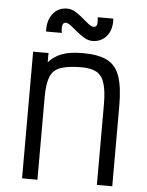

<svg xmlns="http://www.w3.org/2000/svg" viewBox="-57 -887 714 933"><g transform="rotate(5 300.0 -420.5)"><path d="M86 0V-618H161V-573Q188 -603 226 -617.5Q264 -632 328 -632Q404 -632 447 -610Q490 -588 508 -535.5Q526 -483 526 -392V0H451V-392Q451 -457 439.5 -494.5Q428 -532 401.5 -547.5Q375 -563 328 -563Q262 -563 225.5 -550Q189 -537 175 -502.5Q161 -468 161 -403V0ZM367 -695Q348 -695 328.5 -706.5Q309 -718 290.5 -733.5Q272 -749 257 -760.5Q242 -772 233 -772Q219 -772 216 -757.5Q213 -743 217 -721H140Q137 -774 163 -807.5Q189 -841 233 -841Q253 -841 272.5 -829.5Q292 -818 310 -802.5Q328 -787 342.5 -775.5Q357 -764 367 -764Q382 -764 384.5 -777Q387 -790 384 -812H460Q464 -760 438 -727.5Q412 -695 367 -695Z"/></g></svg>

Font: Victor Mono
Style: Regular
Weight: 400
Monospace: yes
Designer: Rune Bjørnerås
Version: Version 1.561;gftools[0.9.30]